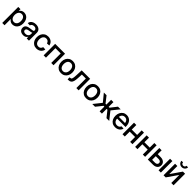

<svg xmlns="http://www.w3.org/2000/svg" viewBox="765 -3345 6158 6158"><g transform="rotate(45 3844.5 -266.0)"><path d="M61 204.1V-522.5H163.1V-444.8H166Q181.2 -470.7 204.1 -490.2Q227.1 -509.8 257.6 -520.8Q288.1 -531.7 325.2 -531.7Q392.1 -531.7 442.4 -498Q492.7 -464.4 521 -403.6Q549.3 -342.8 549.3 -261.2Q549.3 -179.7 521.2 -118.7Q493.2 -57.6 442.6 -23.7Q392.1 10.3 325.2 10.3Q288.1 10.3 258.3 -1Q228.5 -12.2 205.8 -32.5Q183.1 -52.7 167.5 -79.6H165.5V204.1ZM303.7 -79.1Q346.2 -79.1 377.7 -100.8Q409.2 -122.6 426.5 -163.3Q443.8 -204.1 443.8 -261.2Q443.8 -318.8 426.5 -359.1Q409.2 -399.4 377.7 -421.1Q346.2 -442.9 303.7 -442.9Q258.8 -442.9 226.6 -420.2Q194.3 -397.5 177 -356.9Q159.7 -316.4 159.7 -261.2Q159.7 -206.5 177 -165.5Q194.3 -124.5 226.8 -101.8Q259.3 -79.1 303.7 -79.1Z M810.1 8.8Q758.3 8.8 717.5 -9Q676.8 -26.9 653.1 -62Q629.4 -97.2 629.4 -148.9Q629.4 -193.8 646.7 -222.4Q664.1 -251 693.1 -267.6Q722.2 -284.2 759 -293Q795.9 -301.8 835 -306.2Q883.3 -312 911.9 -315.7Q940.4 -319.3 953.1 -327.6Q965.8 -335.9 965.8 -354.5V-358.4Q965.8 -384.8 953.6 -404.5Q941.4 -424.3 918 -435.5Q894.5 -446.8 861.3 -446.8Q828.1 -446.8 803 -435.8Q777.8 -424.8 762.7 -406.5Q747.6 -388.2 744.1 -365.7L643.1 -371.1Q649.4 -420.4 678.2 -456.3Q707 -492.2 754.2 -512Q801.3 -531.7 862.3 -531.7Q906.2 -531.7 944.1 -520.5Q981.9 -509.3 1010 -487.1Q1038.1 -464.8 1053.5 -431.9Q1068.8 -398.9 1068.8 -355.5V0H966.8V-73.2H964.4Q953.6 -52.7 934.3 -33.7Q915 -14.6 884.5 -2.9Q854 8.8 810.1 8.8ZM831.5 -74.7Q876.5 -74.7 906.5 -91.3Q936.5 -107.9 951.4 -135Q966.3 -162.1 966.3 -193.8V-256.3Q960.9 -252 947.8 -248Q934.6 -244.1 916.7 -240.7Q898.9 -237.3 879.2 -234.1Q859.4 -231 840.3 -228.5Q812 -224.6 787.4 -215.6Q762.7 -206.5 747.8 -190.2Q732.9 -173.8 732.9 -147Q732.9 -124 745.1 -107.9Q757.3 -91.8 779.5 -83.3Q801.8 -74.7 831.5 -74.7Z M1414.1 11.7Q1339.8 11.7 1284.2 -22.7Q1228.5 -57.1 1197.5 -118.4Q1166.5 -179.7 1166.5 -259.8Q1166.5 -340.3 1197.5 -402.1Q1228.5 -463.9 1284.2 -498.5Q1339.8 -533.2 1414.1 -533.2Q1459.5 -533.2 1498.3 -519.8Q1537.1 -506.3 1566.9 -482.2Q1596.7 -458 1615.5 -424.6Q1634.3 -391.1 1640.1 -351.1L1538.1 -345.7Q1533.7 -367.2 1523.7 -385.3Q1513.7 -403.3 1498 -416.3Q1482.4 -429.2 1461.7 -436.5Q1440.9 -443.8 1414.6 -443.8Q1369.1 -443.8 1337.2 -420.7Q1305.2 -397.5 1288.6 -356Q1272 -314.5 1272 -259.8Q1272 -206.1 1288.6 -164.8Q1305.2 -123.5 1337.2 -100.6Q1369.1 -77.6 1414.6 -77.6Q1440.9 -77.6 1461.4 -84.7Q1481.9 -91.8 1497.1 -105Q1512.2 -118.2 1522.5 -136.5Q1532.7 -154.8 1537.6 -176.8L1640.6 -171.4Q1635.3 -131.3 1616.2 -98.1Q1597.2 -64.9 1567.4 -40.3Q1537.6 -15.6 1498.5 -2Q1459.5 11.7 1414.1 11.7Z M2183.6 -522.5V0H2079.1V-430.2H1839.4V0H1734.9V-522.5Z M2529.3 11.7Q2455.1 11.7 2398.9 -22.7Q2342.8 -57.1 2311.8 -118.4Q2280.8 -179.7 2280.8 -259.8Q2280.8 -340.8 2311.8 -402.3Q2342.8 -463.9 2398.9 -498.5Q2455.1 -533.2 2529.3 -533.2Q2604 -533.2 2659.9 -498.5Q2715.8 -463.9 2746.8 -402.3Q2777.8 -340.8 2777.8 -259.8Q2777.8 -179.7 2746.8 -118.4Q2715.8 -57.1 2659.9 -22.7Q2604 11.7 2529.3 11.7ZM2529.3 -77.6Q2574.7 -77.6 2606.7 -100.6Q2638.7 -123.5 2655.5 -164.8Q2672.4 -206.1 2672.4 -259.8Q2672.4 -314.5 2655.5 -355.7Q2638.7 -397 2606.7 -420.2Q2574.7 -443.4 2529.3 -443.4Q2484.4 -443.4 2452.1 -420.4Q2419.9 -397.5 2403.1 -356.2Q2386.2 -314.9 2386.2 -259.8Q2386.2 -205.6 2403.1 -164.6Q2419.9 -123.5 2451.9 -100.6Q2483.9 -77.6 2529.3 -77.6Z M2822.3 0V-91.3H2842.3Q2865.7 -91.3 2881.1 -99.1Q2896.5 -106.9 2906 -127.7Q2915.5 -148.4 2920.7 -187.5Q2925.8 -226.6 2928.7 -289.1L2938 -522.5H3322.3V0H3218.3V-431.2H3037.6L3029.3 -260.3Q3024.9 -169.9 3007.6 -112.3Q2990.2 -54.7 2954.6 -27.3Q2918.9 0 2859.9 0Z M3668.5 11.7Q3594.2 11.7 3538.1 -22.7Q3481.9 -57.1 3450.9 -118.4Q3419.9 -179.7 3419.9 -259.8Q3419.9 -340.8 3450.9 -402.3Q3481.9 -463.9 3538.1 -498.5Q3594.2 -533.2 3668.5 -533.2Q3743.2 -533.2 3799.1 -498.5Q3855 -463.9 3886 -402.3Q3917 -340.8 3917 -259.8Q3917 -179.7 3886 -118.4Q3855 -57.1 3799.1 -22.7Q3743.2 11.7 3668.5 11.7ZM3668.5 -77.6Q3713.9 -77.6 3745.8 -100.6Q3777.8 -123.5 3794.7 -164.8Q3811.5 -206.1 3811.5 -259.8Q3811.5 -314.5 3794.7 -355.7Q3777.8 -397 3745.8 -420.2Q3713.9 -443.4 3668.5 -443.4Q3623.5 -443.4 3591.3 -420.4Q3559.1 -397.5 3542.2 -356.2Q3525.4 -314.9 3525.4 -259.8Q3525.4 -205.6 3542.2 -164.6Q3559.1 -123.5 3591.1 -100.6Q3623 -77.6 3668.5 -77.6Z M3941.4 0 4153.8 -266.1 3943.8 -522.5H4065.9L4236.8 -305.7H4273.9V-522.5H4377.9V-305.7H4414.6L4584.5 -522.5H4707L4498 -266.1L4709.5 0H4585L4413.6 -214.8H4377.9V0H4273.9V-214.8H4238.3L4065.9 0Z M4981.4 11.7Q4904.3 11.7 4848.4 -22.9Q4792.5 -57.6 4762.7 -118.9Q4732.9 -180.2 4732.9 -259.8Q4732.9 -339.4 4763.7 -401.1Q4794.4 -462.9 4849.1 -498Q4903.8 -533.2 4975.1 -533.2Q5028.3 -533.2 5072.5 -514.6Q5116.7 -496.1 5148.9 -460.7Q5181.2 -425.3 5199 -375.2Q5216.8 -325.2 5216.8 -262.7V-231.9H4782.2V-310.5H5162.6L5115.7 -286.1Q5115.7 -335 5098.9 -370.8Q5082 -406.7 5050.8 -426.5Q5019.5 -446.3 4976.1 -446.3Q4933.1 -446.3 4901.6 -426.5Q4870.1 -406.7 4852.8 -371.3Q4835.4 -335.9 4835.4 -289.1V-242.2Q4835.4 -191.9 4853 -154.3Q4870.6 -116.7 4903.6 -95.9Q4936.5 -75.2 4982.9 -75.2Q5016.1 -75.2 5041.5 -85.2Q5066.9 -95.2 5084.2 -113.5Q5101.6 -131.8 5109.4 -156.2L5209 -150.9Q5198.7 -103 5167 -66.4Q5135.3 -29.8 5087.6 -9Q5040 11.7 4981.4 11.7Z M5685.1 -314.9V-222.7H5389.6V-314.9ZM5416.5 -522.5V0H5312V-522.5ZM5763.7 -522.5V0H5659.7V-522.5Z M6258.8 -314.9V-222.7H5963.4V-314.9ZM5990.2 -522.5V0H5885.7V-522.5ZM6337.4 -522.5V0H6233.4V-522.5Z M6539.6 -346.7H6698.2Q6759.8 -346.7 6804.9 -325Q6850.1 -303.2 6874.8 -264.6Q6899.4 -226.1 6899.4 -174.8Q6899.4 -123.5 6874.5 -84Q6849.6 -44.4 6804.7 -22.2Q6759.8 0 6698.2 0H6459.5V-522.5H6564V-90.8H6695.3Q6741.7 -90.8 6769.3 -113.5Q6796.9 -136.2 6796.9 -174.3Q6796.9 -211.9 6769.3 -234.1Q6741.7 -256.3 6695.3 -256.3H6539.6ZM6947.3 0V-522.5H7051.8V0Z M7627.9 0H7523.9V-361.8H7522L7270.5 0H7173.8V-522.5H7277.3V-160.6H7279.8L7530.3 -522.5H7627.9ZM7400.9 -594.2Q7358.9 -594.2 7325.2 -613Q7291.5 -631.8 7271.7 -664.1Q7252 -696.3 7252 -735.8H7322.8Q7322.8 -702.6 7344.7 -681.9Q7366.7 -661.1 7400.9 -661.1Q7435.1 -661.1 7457 -681.9Q7479 -702.6 7479 -735.8H7550.3Q7550.3 -696.3 7530.5 -664.3Q7510.7 -632.3 7477.1 -613.3Q7443.4 -594.2 7400.9 -594.2Z"/></g></svg>

Font: Inter 28pt Medium
Style: Regular
Weight: 500
Designer: Rasmus Andersson
Foundry: rsms
Version: Version 4.001;git-66647c0bb